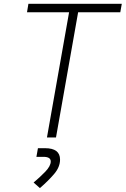

<svg xmlns="http://www.w3.org/2000/svg" viewBox="-20 -713 652 996"><path d="M223.6 0 338.4 -649.4H120.1L127.4 -693.4H611.8L604 -649.4H385.3L270.5 0ZM187 262.7 154.3 233.9Q186 207.5 214.6 178Q243.2 148.4 243.2 124.5Q243.2 100.6 205.6 100.6H168.9L176.8 55.7H213.4Q291.5 55.7 291.5 114.7Q291.5 153.8 260.5 189.9Q229.5 226.1 187 262.7Z"/></svg>

Font: Cascadia Code NF ExtraLight
Style: Italic
Weight: 200
Italic angle: -10°
Monospace: yes
Designer: Aaron Bell
Foundry: Saja Typeworks
Version: Version 2404.023; ttfautohint (v1.8.4)